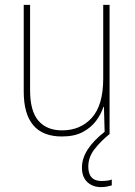

<svg xmlns="http://www.w3.org/2000/svg" viewBox="-20 -548 553 785"><path d="M428 -528V0H408L405 -111H403Q393 -81 372.5 -53.5Q352 -26 318 -8Q284 10 233 10Q77 10 77 -174V-528H103V-179Q103 -94 137 -54.5Q171 -15 234 -15Q309 -15 355.5 -66.5Q402 -118 402 -227V-528ZM341 133Q341 192 395 192Q407 192 419 190.5Q431 189 437 186V210Q430 212 418.5 214.5Q407 217 393 217Q359 217 337 196.5Q315 176 315 137Q315 63 409 -10L428 0Q391 30 366 62.5Q341 95 341 133Z"/></svg>

Font: Noto Sans Khmer UI SemiCondensed Thin
Style: Regular
Weight: 100
Width: 4
Designer: Danh Hong and the Monotype Design Team
Foundry: Monotype Imaging Inc.
Version: Version 2.002; ttfautohint (v1.8.4.7-5d5b)